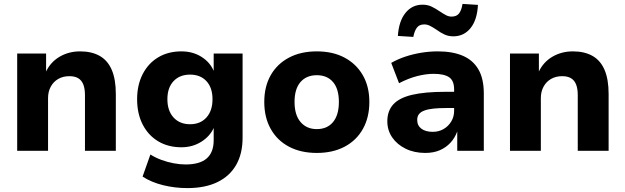

<svg xmlns="http://www.w3.org/2000/svg" viewBox="-20 -772 3202 983"><path d="M68 0V-498H216V-402H214Q238 -454 285 -481.5Q332 -509 390 -509Q450 -509 491 -485.5Q532 -462 552.5 -413.5Q573 -365 573 -291V0H415V-285Q415 -318 406.5 -339.5Q398 -361 380.5 -371.5Q363 -382 335 -382Q303 -382 278.5 -368Q254 -354 240 -328.5Q226 -303 226 -270V0Z M939 191Q875 191 814.5 176Q754 161 710 132L750 19Q775 35 806 46.5Q837 58 869.5 64Q902 70 930 70Q1003 70 1038.5 39Q1074 8 1074 -54V-119H1075Q1056 -75 1011 -46.5Q966 -18 909 -18Q841 -18 790 -48.5Q739 -79 710.5 -134.5Q682 -190 682 -264Q682 -337 710.5 -392.5Q739 -448 790 -478.5Q841 -509 909 -509Q967 -509 1011.5 -481Q1056 -453 1075 -407H1074V-498H1222V-67Q1222 15 1189 72.5Q1156 130 1093 160.5Q1030 191 939 191ZM953 -136Q1006 -136 1037 -170.5Q1068 -205 1068 -264Q1068 -323 1037 -356.5Q1006 -390 953 -390Q900 -390 868.5 -356.5Q837 -323 837 -264Q837 -205 868.5 -170.5Q900 -136 953 -136Z M1602 11Q1520 11 1459.5 -21Q1399 -53 1366 -112Q1333 -171 1333 -250Q1333 -329 1366 -387Q1399 -445 1459.5 -477Q1520 -509 1602 -509Q1684 -509 1744 -477Q1804 -445 1837.5 -387Q1871 -329 1871 -250Q1871 -171 1838 -112Q1805 -53 1744.5 -21Q1684 11 1602 11ZM1602 -111Q1655 -111 1685 -147Q1715 -183 1715 -250Q1715 -317 1685 -352Q1655 -387 1602 -387Q1549 -387 1518.5 -352Q1488 -317 1488 -250Q1488 -183 1519 -147Q1550 -111 1602 -111Z M2157 11Q2101 11 2057 -10.5Q2013 -32 1988 -68.5Q1963 -105 1963 -151Q1963 -204 1993.5 -237.5Q2024 -271 2089.5 -286.5Q2155 -302 2261 -302H2324V-219H2267Q2228 -219 2199.5 -216Q2171 -213 2152.5 -206Q2134 -199 2125 -187.5Q2116 -176 2116 -158Q2116 -129 2137.5 -113Q2159 -97 2196 -97Q2226 -97 2250.5 -111Q2275 -125 2290 -149.5Q2305 -174 2305 -205V-314Q2305 -359 2279.5 -376.5Q2254 -394 2200 -394Q2161 -394 2116 -382.5Q2071 -371 2023 -346L1983 -450Q2016 -469 2055 -482Q2094 -495 2136.5 -502Q2179 -509 2221 -509Q2297 -509 2349.5 -486.5Q2402 -464 2429.5 -416.5Q2457 -369 2457 -293V0H2321V-99Q2309 -66 2286.5 -41.5Q2264 -17 2232 -3Q2200 11 2157 11ZM2096 -583 2017 -588Q2022 -664 2056 -706Q2090 -748 2143 -748Q2169 -748 2189 -738.5Q2209 -729 2231 -714Q2249 -702 2263 -694.5Q2277 -687 2292 -687Q2318 -687 2330.5 -703.5Q2343 -720 2348 -752L2427 -747Q2423 -670 2389 -628Q2355 -586 2301 -586Q2276 -586 2255.5 -595.5Q2235 -605 2213 -621Q2195 -633 2181 -640Q2167 -647 2152 -647Q2127 -647 2114.5 -630.5Q2102 -614 2096 -583Z M2591 0V-498H2739V-402H2737Q2761 -454 2808 -481.5Q2855 -509 2913 -509Q2973 -509 3014 -485.5Q3055 -462 3075.5 -413.5Q3096 -365 3096 -291V0H2938V-285Q2938 -318 2929.5 -339.5Q2921 -361 2903.5 -371.5Q2886 -382 2858 -382Q2826 -382 2801.5 -368Q2777 -354 2763 -328.5Q2749 -303 2749 -270V0Z"/></svg>

Font: Nunito Sans 9pt ExtraBold
Style: Regular
Weight: 800
Version: Version 3.101;gftools[0.9.27]